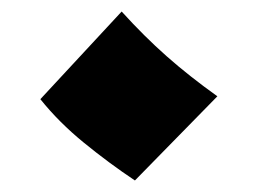

<svg xmlns="http://www.w3.org/2000/svg" viewBox="-20 -465 447 333"><path d="M214 -152Q169 -182 125.5 -217.5Q82 -253 50 -293L191 -445Q230 -402 269 -367.5Q308 -333 357 -298Z"/></svg>

Font: Marhey Light
Style: Bold
Weight: 700
Version: Version 1.000